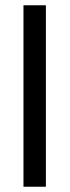

<svg xmlns="http://www.w3.org/2000/svg" viewBox="-20 -708 264 728"><path d="M69 0V-688H154V0Z"/></svg>

Font: Saira Condensed Medium
Style: Regular
Weight: 500
Width: 3
Designer: Hector Gatti with collaboration of the Omnibus-Type team
Foundry: Omnibus-Type
Version: Version 1.101